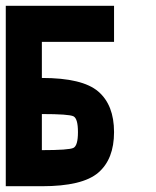

<svg xmlns="http://www.w3.org/2000/svg" viewBox="-20 -895 540 665"><path d="M125 -375Q218.8 -375 234.4 -382.8Q250 -390.6 250 -437.5Q250 -484.4 234.4 -492.2Q218.8 -500 125 -500ZM375 -437.5Q375 -343.8 320.3 -296.9Q265.6 -250 125 -250H0V-875H375V-750H125V-625Q265.6 -625 320.3 -578.1Q375 -531.2 375 -437.5Z"/></svg>

Font: CraftyPE
Style: Regular
Weight: 400
Designer: Erek Butcher
Foundry: Haunted Coop
Version: Version 0.018;April 4, 2024;FontCreator 15.0.0.2962 64-bit